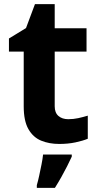

<svg xmlns="http://www.w3.org/2000/svg" viewBox="-20 -682 474 923"><path d="M308 -109Q333 -109 356 -114Q379 -119 402 -126V-15Q378 -5 342.5 2.5Q307 10 265 10Q216 10 177.5 -6Q139 -22 116.5 -61.5Q94 -101 94 -171V-434H23V-497L105 -547L148 -662H243V-546H396V-434H243V-171Q243 -140 261 -124.5Q279 -109 308 -109ZM325 71Q315 93 302.5 117.5Q290 142 275.5 168Q261 194 244 221H157V208Q163 188 168.5 162Q174 136 179.5 109Q185 82 187 61H325Z"/></svg>

Font: Noto Sans Adlam Unjoined
Style: Bold
Weight: 700
Version: Version 3.001